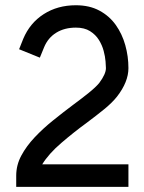

<svg xmlns="http://www.w3.org/2000/svg" viewBox="-20 -726 561 746"><path d="M316.4 -248.5Q268.1 -213.4 218.8 -171.1Q169.4 -128.9 144 -87.4H479V0H43V-43.5Q43 -84.5 62.7 -121.3Q82.5 -158.2 114.7 -192.4Q147 -226.6 185.8 -257.8Q224.6 -289.1 263.7 -318.4Q296.9 -342.8 324.5 -365Q352.1 -387.2 365.7 -403.8Q391.6 -438.5 391.6 -461.4Q391.6 -469.2 390.1 -487.5Q388.7 -505.9 382.8 -528.1Q377 -550.3 364.3 -570.8Q351.6 -591.3 329.8 -605Q308.1 -618.7 274.9 -618.7Q230.5 -618.7 198.5 -598.9Q166.5 -579.1 151.4 -542.5L134.8 -502L54.2 -534.7L70.3 -575.2Q96.2 -636.7 149.9 -671.1Q203.6 -705.6 274.9 -705.6Q327.6 -705.6 366.2 -684.8Q404.8 -664.1 429.7 -629.2Q454.6 -594.2 466.8 -550.5Q479 -506.8 479 -461.4Q479 -407.7 434.6 -350.6Q416 -327.1 385.3 -302Q354.5 -276.9 316.4 -248.5Z"/></svg>

Font: Qaz
Style: Regular
Weight: 400
Designer: GGBotNet
Foundry: f0n7
Version: 0.70